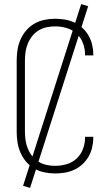

<svg xmlns="http://www.w3.org/2000/svg" viewBox="-20 -834 540 932"><path d="M247 8Q221 8 195 2.5Q169 -3 146.5 -16Q124 -29 107 -49Q90 -69 79.5 -93Q69 -117 65 -143Q61 -169 61 -195V-540Q61 -566 65 -592Q69 -618 79.5 -642Q90 -666 107 -686Q124 -706 146.5 -719Q169 -732 195 -737.5Q221 -743 247 -743Q271 -743 295 -739Q319 -735 340.5 -725Q362 -715 380 -698.5Q398 -682 410 -661Q422 -640 427.5 -616Q433 -592 433 -568V-565H393V-568Q393 -596 383 -623.5Q373 -651 352 -670.5Q331 -690 303.5 -698Q276 -706 247 -706Q226 -706 205.5 -701.5Q185 -697 167 -686Q149 -675 136 -658.5Q123 -642 115 -622.5Q107 -603 104 -582Q101 -561 101 -540V-195Q101 -174 104 -153Q107 -132 115 -112.5Q123 -93 136 -76.5Q149 -60 167 -49Q185 -38 205.5 -33.5Q226 -29 247 -29Q276 -29 303.5 -37Q331 -45 352 -64.5Q373 -84 383 -111.5Q393 -139 393 -167V-170H433V-167Q433 -143 427.5 -119Q422 -95 410 -74Q398 -53 380 -36.5Q362 -20 340.5 -10Q319 0 295 4Q271 8 247 8ZM126 78 92 68 374 -814 408 -804Z"/></svg>

Font: Iosevka Term Curly Extralight
Style: Regular
Weight: 200
Designer: Belleve Invis
Foundry: Belleve Invis
Version: Version 32.3.0